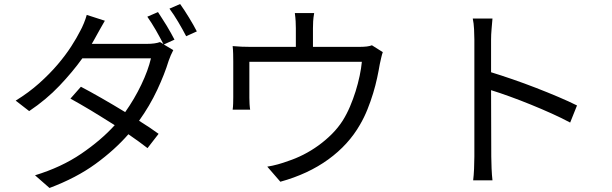

<svg xmlns="http://www.w3.org/2000/svg" viewBox="-20 -866 3040 954"><path d="M765 -806Q774 -792 785 -775Q796 -758 807.5 -739.5Q819 -721 829 -702.5Q839 -684 847 -669L794 -645L841 -617Q835 -606 828.5 -591Q822 -576 818 -564Q798 -498 761 -419Q724 -340 671 -266Q700 -248 724.5 -231.5Q749 -215 768 -201L713 -130Q676 -159 618 -199Q550 -121 454.5 -51.5Q359 18 226 68L154 5Q285 -35 383.5 -102Q482 -169 550 -244Q520 -263 490 -281.5Q460 -300 431.5 -317.5Q403 -335 377 -349.5Q351 -364 330 -376L382 -435Q426 -412 484.5 -378.5Q543 -345 602 -309Q648 -374 682 -445Q716 -516 730 -576H389Q341 -509 275.5 -440Q210 -371 125 -314L58 -366Q123 -406 175 -452.5Q227 -499 266.5 -545.5Q306 -592 334 -635.5Q362 -679 379 -713Q387 -727 396.5 -750Q406 -773 411 -792L501 -763Q489 -743 477 -721Q465 -699 457 -685Q452 -676 447 -667Q442 -658 436 -648H709Q751 -648 775 -657L792 -647Q784 -662 774.5 -680Q765 -698 754.5 -716Q744 -734 733 -751.5Q722 -769 712 -783ZM875 -846Q885 -832 896.5 -814.5Q908 -797 919.5 -778Q931 -759 941 -741.5Q951 -724 958 -710L905 -686Q888 -719 865.5 -757Q843 -795 822 -823Z M1882 -607Q1878 -596 1874 -578.5Q1870 -561 1867 -547Q1862 -517 1854 -479.5Q1846 -442 1834 -402.5Q1822 -363 1806 -323Q1790 -283 1769 -247Q1712 -147 1611.5 -74Q1511 -1 1373 37L1308 -38Q1334 -42 1361 -49.5Q1388 -57 1412 -66Q1449 -78 1487.5 -97.5Q1526 -117 1562 -143Q1598 -169 1629 -200Q1660 -231 1683 -267Q1703 -299 1719 -336.5Q1735 -374 1747 -412.5Q1759 -451 1767 -489Q1775 -527 1778 -559H1219V-380Q1219 -366 1220 -349Q1221 -332 1223 -321H1136Q1138 -334 1138.5 -352Q1139 -370 1139 -384V-560Q1139 -576 1138.5 -598Q1138 -620 1136 -637Q1158 -635 1180.5 -634Q1203 -633 1229 -633H1450V-726Q1450 -742 1449 -760Q1448 -778 1445 -801H1541Q1537 -778 1536 -760Q1535 -742 1535 -726V-633H1759Q1787 -633 1802.5 -635Q1818 -637 1828 -641Z M2813 -257Q2772 -279 2721 -302Q2670 -325 2617 -346.5Q2564 -368 2513 -386.5Q2462 -405 2420 -418L2421 -88Q2421 -64 2422.5 -29.5Q2424 5 2427 30H2331Q2334 6 2335.5 -27Q2337 -60 2337 -88V-670Q2337 -691 2335.5 -721Q2334 -751 2329 -774H2427Q2425 -751 2422.5 -722Q2420 -693 2420 -670V-507Q2469 -492 2527 -472Q2585 -452 2643 -429.5Q2701 -407 2754 -384.5Q2807 -362 2847 -342Z"/></svg>

Font: SpoqaHanSansJP-Regular
Style: Regular
Weight: 400
Designer: [Source Han Sans]
Ryoko NISHIZUKA  (kana & ideographs); Paul D. Hunt (Latin, Greek & Cyrillic); Wenlong ZHANG  (bopomofo
Foundry: Spoqa (http://bi.spoqa.com)
Version: Version 1.002.20150607